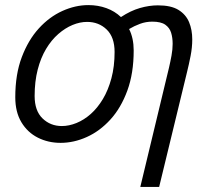

<svg xmlns="http://www.w3.org/2000/svg" viewBox="-20 -549 831 754"><path d="M531 185 633 -239Q638 -259 643.5 -282.5Q649 -306 653.5 -330.5Q658 -355 658 -377Q658 -401 652 -420.5Q646 -440 629 -452Q612 -464 578 -464Q553 -464 530 -455.5Q507 -447 487 -435Q496 -417 500.5 -396Q505 -375 505 -351Q505 -261 480 -193Q455 -125 413.5 -79.5Q372 -34 321 -11Q270 12 218 12Q169 12 128.5 -8.5Q88 -29 64 -69Q40 -109 40 -167Q40 -257 65.5 -324.5Q91 -392 132.5 -437.5Q174 -483 225 -506Q276 -529 327 -529Q365 -529 398 -517Q431 -505 455 -482Q493 -507 529.5 -517.5Q566 -528 600 -528Q652 -528 681 -510Q710 -492 722.5 -462Q735 -432 735 -394Q735 -363 728.5 -329.5Q722 -296 714 -264L605 185ZM223 -54Q251 -54 280.5 -66Q310 -78 336.5 -101.5Q363 -125 384 -160Q405 -195 417.5 -241.5Q430 -288 430 -345Q430 -403 399 -433Q368 -463 322 -463Q294 -463 265 -451Q236 -439 209 -415.5Q182 -392 161 -357Q140 -322 128 -275.5Q116 -229 116 -172Q116 -114 147 -84Q178 -54 223 -54Z"/></svg>

Font: Ubuntu Sans
Style: Italic
Weight: 400
Italic angle: -13.5°
Designer: Dalton Maag Ltd
Foundry: Dalton Maag Ltd
Version: Version 1.006